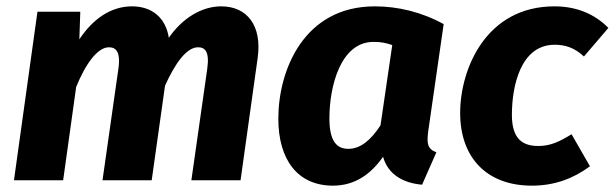

<svg xmlns="http://www.w3.org/2000/svg" viewBox="-20 -568 1937 605"><path d="M677 -548C615 -548 554 -510 512 -449C502 -513 458 -548 396 -548C330 -548 273 -509 230 -444L233 -531H98L24 0H179L220 -294C250 -368 288 -419 323 -419C344 -419 361 -407 353 -351L303 0H458L500 -298C532 -369 568 -419 604 -419C625 -419 641 -407 633 -351L583 0H738L792 -386C806 -487 759 -548 677 -548Z M1161 -548C937 -548 857 -346 857 -194C857 -66 917 17 1029 17C1100 17 1150 -21 1187 -74C1203 -17 1252 9 1310 14L1355 -88C1326 -99 1325 -117 1329 -152L1378 -492C1309 -530 1234 -548 1161 -548ZM1157 -436C1180 -436 1196 -433 1216 -426L1179 -173C1149 -127 1116 -99 1078 -99C1043 -99 1018 -120 1018 -195C1018 -298 1054 -436 1157 -436Z M1727 -548C1511 -548 1430 -350 1430 -212C1430 -72 1513 17 1656 17C1727 17 1786 -5 1839 -44L1781 -145C1742 -121 1714 -108 1676 -108C1626 -108 1593 -131 1593 -206C1593 -296 1620 -427 1728 -427C1762 -427 1791 -417 1820 -390L1897 -480C1853 -525 1795 -548 1727 -548Z"/></svg>

Font: Fira Sans
Style: Bold Italic
Weight: 700
Italic angle: -8°
Designer: bBox Type GmbH & Carrois Corporate GbR & Edenspiekermann AG
Foundry: bBox Type GmbH & Carrois Corporate GbR & Edenspiekermann AG
Version: Version 4.301;PS 004.301;hotconv 1.0.88;makeotf.lib2.5.64775